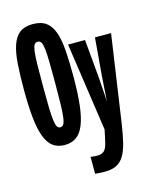

<svg xmlns="http://www.w3.org/2000/svg" viewBox="-125 -730 801 1013"><g transform="rotate(-15 275.0 -223.5)"><path d="M153.8 -85Q164.6 -85 171.4 -95Q178.2 -105 181.6 -130.9Q185.1 -156.7 186.3 -201.4Q187.5 -246.1 187.5 -315.9Q187.5 -386.2 186.8 -431.9Q186 -477.5 182.9 -504.4Q179.7 -531.2 173.1 -541.7Q166.5 -552.2 154.3 -552.2Q142.1 -552.2 135.5 -541.7Q128.9 -531.2 125.7 -504.4Q122.6 -477.5 121.8 -431.9Q121.1 -386.2 121.1 -315.9Q121.1 -246.1 122.3 -201.4Q123.5 -156.7 127 -130.9Q130.4 -105 136.7 -95Q143.1 -85 153.8 -85ZM152.8 11.2Q115.2 11.2 89.6 -7.3Q64 -25.9 48.3 -66.4Q32.7 -106.9 25.9 -170.9Q19 -234.9 19 -326.2Q19 -406.2 23.2 -466.8Q27.3 -527.3 41.3 -567.9Q55.2 -608.4 81.5 -628.7Q107.9 -648.9 152.8 -648.9Q198.7 -648.9 225.8 -628.7Q252.9 -608.4 267.1 -567.9Q281.2 -527.3 285.4 -466.8Q289.6 -406.2 289.6 -326.2Q289.6 -234.9 282.2 -170.9Q274.9 -106.9 258.8 -66.4Q242.7 -25.9 216.6 -7.3Q190.4 11.2 152.8 11.2ZM540.5 -496.1 471.2 -20.5Q462.4 38.1 452.1 80.3Q441.9 122.6 425.5 149.7Q409.2 176.8 383.8 189.5Q358.4 202.1 319.8 202.1Q315.4 202.1 308.6 201.9Q301.8 201.7 294.2 201.2Q286.6 200.7 279.3 200.2Q272 199.7 267.1 199.2V106.4Q275.4 108.4 285.9 109.1Q296.4 109.9 302.7 109.9Q320.3 109.9 331.1 104.5Q341.8 99.1 348.4 88.6Q355 78.1 359.1 62.5Q363.3 46.9 367.7 25.9L376 -13.7L305.7 -496.1H398.4L417 -289.1L426.3 -154.8L435.1 -289.1L452.6 -496.1Z"/></g></svg>

Font: Code New Roman
Style: Bold
Weight: 700
Monospace: yes
Designer: Sam Radian
Foundry: Code New Roman
Version: Version 1.508 October 19, 2014